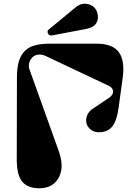

<svg xmlns="http://www.w3.org/2000/svg" viewBox="-20 -994 705 1029"><path d="M441.9 -838.9 258.8 -804.2Q243.7 -801.3 237.3 -814.5Q231 -827.6 241.2 -835.9L387.2 -956.1Q417.5 -981 453.9 -971.4Q490.2 -961.9 501 -926.8Q510.7 -895.5 496.6 -871.1Q482.4 -846.7 441.9 -838.9ZM69.8 -141.1 70.8 -577.1Q70.8 -624 78.6 -656.2Q86.4 -688.5 105.5 -712.6Q124.5 -736.8 158.2 -748.3Q191.9 -759.8 242.2 -759.8H499Q584.5 -759.8 617.4 -713.6Q650.4 -667.5 637.2 -574.2L616.2 -420.9Q606 -345.2 581.1 -315.2Q556.2 -285.2 509.8 -285.2Q484.4 -285.2 466.8 -299.1Q449.2 -313 443.8 -332.5Q438.5 -352.1 446.5 -374.3Q454.6 -396.5 477.1 -411.1L564.9 -470.2Q586.4 -484.9 585.9 -503.9Q585.4 -522.9 564.9 -533.2L225.1 -693.8Q204.6 -703.6 185.1 -701.2Q165.5 -698.7 153.6 -686.8Q141.6 -674.8 136.5 -656.5Q131.3 -638.2 140.1 -616.2L293.9 -187Q317.4 -121.1 307.1 -76.2Q296.9 -31.2 266.1 -8.1Q235.4 15.1 191.9 15.1Q129.9 15.1 99.9 -19.5Q69.8 -54.2 69.8 -141.1Z"/></svg>

Font: Pilowlava
Style: Regular
Weight: 400
Designer: Anton Moglia, Jérémy Landes, Maksym Kobuzan (Cyrillic), Velvetyne Type Foundry
Foundry: Anton Moglia, Jérémy Landes, Velvetyne Type Foundry
Version: Version 1.001;hotconv 1.0.109;makeotfexe 2.5.65596